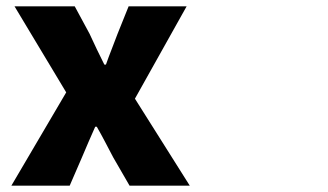

<svg xmlns="http://www.w3.org/2000/svg" viewBox="-20 -549 1040 609"><path d="M190 -256 16 40H201L240 -50C254 -83 268 -116 282 -147H287C305 -116 322 -82 339 -50L391 40H582L408 -236L572 -529H388L353 -442C341 -409 327 -376 316 -344H311C295 -376 279 -409 264 -442L217 -529H26Z"/></svg>

Font: コーポレート・ロゴ ver3 Bold
Style: Regular
Weight: 700
Designer: [KANA_main] LOGOTYPE.JP [Source Han Sans] Ryoko NISHIZUKA 西塚涼子 (kana, bopomofo & ideographs); Paul D. Hunt (Latin, Greek
Version: Version 12.001;FEAKit 1.0